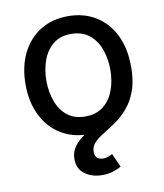

<svg xmlns="http://www.w3.org/2000/svg" viewBox="-85 -623 772 904"><g transform="rotate(-10 301.0 -170.5)"><path d="M300.8 11.7Q225.1 11.7 168.5 -23.4Q111.8 -58.6 80.3 -122.1Q48.8 -185.5 48.8 -269.5Q48.8 -355 80.3 -418.7Q111.8 -482.4 168.5 -517.6Q225.1 -552.7 300.8 -552.7Q376.5 -552.7 433.3 -517.6Q490.2 -482.4 521.5 -418.7Q552.7 -355 552.7 -269.5Q552.7 -185.5 521.5 -122.1Q490.2 -58.6 433.3 -23.4Q376.5 11.7 300.8 11.7ZM300.8 -73.2Q353 -73.2 387.2 -100.3Q421.4 -127.4 437.7 -172.4Q454.1 -217.3 454.1 -270Q454.1 -322.8 437.7 -367.9Q421.4 -413.1 387.2 -440.4Q353 -467.8 300.8 -467.8Q248.5 -467.8 214.8 -440.4Q181.2 -413.1 164.8 -368.2Q148.4 -323.2 148.4 -270Q148.4 -217.3 164.8 -172.4Q181.2 -127.4 214.8 -100.3Q248.5 -73.2 300.8 -73.2ZM331.5 212.4Q282.7 212.4 248.5 187.5Q214.4 162.6 214.4 116.2Q214.4 85.4 229.2 62.3Q244.1 39.1 269 20Q293.9 1 323.2 -18.1Q352.5 -37.1 381.8 -59.3Q411.1 -81.5 435.8 -110.1Q460.4 -138.7 475.3 -177.7Q490.2 -216.8 490.2 -269.5H553.2Q553.2 -200.2 535.6 -152.3Q518.1 -104.5 490.2 -72.5Q462.4 -40.5 431.2 -19Q399.9 2.4 372.1 19.3Q344.2 36.1 326.9 54.2Q309.6 72.3 309.6 98.1Q309.6 115.7 319.3 126Q329.1 136.2 349.1 136.2Q362.3 136.2 373 132.1Q383.8 127.9 393.1 122.6L422.4 188Q407.2 196.8 384.5 204.6Q361.8 212.4 331.5 212.4Z"/></g></svg>

Font: Inter Cardless
Style: Regular
Weight: 400
Designer: Rasmus Andersson
Foundry: rsms
Version: Version 4.001;git-9221beed3